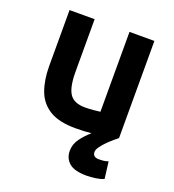

<svg xmlns="http://www.w3.org/2000/svg" viewBox="-134 -628 852 942"><g transform="rotate(20 292.5 -156.5)"><path d="M424 211Q360 211 332.5 187Q305 163 305 124Q305 89 327 59.5Q349 30 376 7Q358 9 336.5 10Q315 11 293 11Q206 11 157 -19.5Q108 -50 88 -105Q68 -160 68 -232V-524H199V-250Q199 -170 221.5 -135.5Q244 -101 302 -101Q324 -101 346 -103Q368 -105 381 -107V-524H511V-17Q504 -11 489.5 1Q475 13 459.5 28.5Q444 44 432.5 60Q421 76 421 88Q421 115 454 115Q463 115 475 114Q487 113 502 108L513 196Q495 204 470 207.5Q445 211 424 211Z"/></g></svg>

Font: Ubuntu Sans
Style: Bold
Weight: 700
Designer: Dalton Maag Ltd
Foundry: Dalton Maag Ltd
Version: Version 1.006; ttfautohint (v1.8.4.7-5d5b)